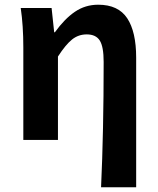

<svg xmlns="http://www.w3.org/2000/svg" viewBox="-20 -594 671 815"><path d="M420 -331Q420 -396 403.5 -422Q387 -448 348 -448Q313 -448 286 -426.5Q259 -405 226 -354V0H79V-393Q79 -485 68 -560H199L210 -457H213Q254 -514 298 -544Q342 -574 397 -574Q482 -574 520 -516.5Q558 -459 558 -349V201H409Q420 -37 420 -331Z"/></svg>

Font: Merged Yaku Han JP
Style: Bold
Weight: 700
Designer: Ryoko NISHIZUKA 西塚涼子 (kana, bopomofo & ideographs); Paul D. Hunt (Latin, Greek & Cyrillic); Sandoll Communications 산돌커뮤니
Foundry: Adobe
Version: Version 2.004